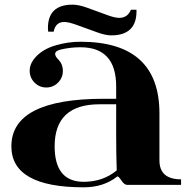

<svg xmlns="http://www.w3.org/2000/svg" viewBox="-20 -801 834 832"><path d="M571.3 -758.8Q571.5 -755.6 571.5 -752.4Q571.5 -647.7 461.9 -647.7Q437.7 -647.7 401.9 -660.6L311.3 -693.4Q276.9 -705.8 258.5 -705.8Q220.7 -705.8 212.6 -663.8H188.7Q187.7 -671.9 187.7 -679.2Q187.7 -780.8 294.2 -780.8Q321.3 -780.8 358.2 -767.3L448.5 -734.4Q478 -723.6 497.3 -723.6Q532.7 -723.6 547.4 -758.8ZM108.6 -493.9Q108.6 -519 123.8 -540.5Q156.7 -586.7 224.6 -605.5Q275.6 -620.1 328.6 -620.1Q670.9 -620.1 670.9 -309.6V-106Q670.9 -23.9 764.6 -23.9V0H530.3Q518.6 0 505.6 -19.5Q492.7 -39.1 488 -36.1Q429 10.7 342.8 10.7Q29.3 10.7 29.3 -167Q29.3 -373 430.7 -373H483.4V-426.8Q483.4 -596.2 328.6 -596.2Q286.6 -596.2 245.6 -586.9Q219 -581.1 219 -567.1Q219 -557.6 231.4 -544.4Q252.4 -523.9 252.4 -493.7Q252.4 -463.9 231.4 -442.9Q210.4 -421.9 180.7 -421.9Q150.9 -421.9 129.9 -442.9Q108.9 -463.9 108.6 -493.9ZM483.4 -349.1H411.1Q216.8 -349.1 216.8 -167Q216.8 -13.2 342.8 -13.2Q426 -13.2 485.8 -62.5Q483.4 -135.3 483.4 -215.1Z"/></svg>

Font: itsadzoke
Style: Regular
Weight: 700
Width: 7
Version: Version 0.45